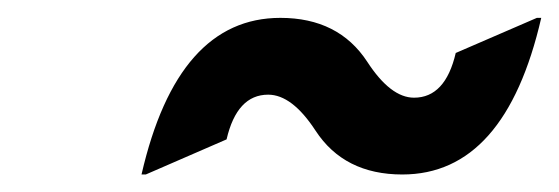

<svg xmlns="http://www.w3.org/2000/svg" viewBox="-20 -481 629 216"><path d="M139.2 -284.7Q179.7 -460.9 295.4 -460.9Q360.8 -460.9 393.1 -411.6Q419.4 -371.1 445.8 -371.1Q481 -371.1 492.7 -421.4L584 -460.9H588.9Q548.3 -284.7 432.6 -284.7Q367.2 -284.7 335 -334Q308.6 -374.5 281.7 -374.5Q246.6 -374.5 234.9 -324.2L144 -284.7Z"/></svg>

Font: Nova Script
Style: Regular
Weight: 400
Italic angle: -13°
Version: Version 2.001